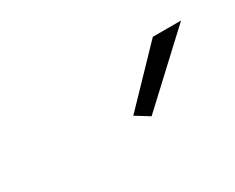

<svg xmlns="http://www.w3.org/2000/svg" viewBox="-34 -814 317 259"><g transform="rotate(-30 125.0 -684.0)"><path d="M151 -638 130 -651 206 -730H250Z"/></g></svg>

Font: Raleway Thin ExtraLight
Style: Italic
Weight: 250
Italic angle: -12°
Version: Version 4.026